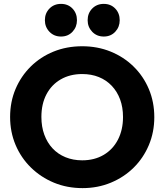

<svg xmlns="http://www.w3.org/2000/svg" viewBox="-20 -956 846 988"><path d="M405 12Q325 12 257.5 -16Q190 -44 139 -94Q88 -144 60 -210.5Q32 -277 32 -354Q32 -432 60 -498Q88 -564 138 -613.5Q188 -663 255.5 -690.5Q323 -718 403 -718Q482 -718 549.5 -690.5Q617 -663 667.5 -613.5Q718 -564 746 -497.5Q774 -431 774 -353Q774 -276 746 -209.5Q718 -143 668 -93.5Q618 -44 550.5 -16Q483 12 405 12ZM403 -131Q466 -131 513.5 -159Q561 -187 587 -237.5Q613 -288 613 -354Q613 -404 598 -444.5Q583 -485 555 -514.5Q527 -544 488.5 -559.5Q450 -575 403 -575Q340 -575 292.5 -547.5Q245 -520 219 -470.5Q193 -421 193 -354Q193 -304 208 -263Q223 -222 250.5 -192.5Q278 -163 317 -147Q356 -131 403 -131ZM294 -768Q258 -768 234.5 -792.5Q211 -817 211 -852Q211 -888 234.5 -912Q258 -936 294 -936Q330 -936 353 -912Q376 -888 376 -852Q376 -817 353 -792.5Q330 -768 294 -768ZM514 -768Q478 -768 454.5 -792.5Q431 -817 431 -852Q431 -888 454.5 -912Q478 -936 514 -936Q550 -936 573 -912Q596 -888 596 -852Q596 -817 573 -792.5Q550 -768 514 -768Z"/></svg>

Font: Outfit Thin
Style: Bold
Weight: 700
Version: Version 1.100;gftools[0.9.27]